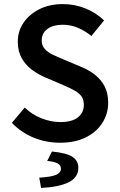

<svg xmlns="http://www.w3.org/2000/svg" viewBox="-20 -686 585 939"><path d="M274 12Q206 12 145.5 -12.5Q85 -37 38 -85L101 -160Q136 -126 182.5 -107.5Q229 -89 276 -89Q332 -89 361 -112Q390 -135 390 -173Q390 -201 377 -217Q364 -233 341.5 -245Q319 -257 289 -270L200 -308Q167 -322 136.5 -344.5Q106 -367 86.5 -401Q67 -435 67 -482Q67 -534 95.5 -575.5Q124 -617 173.5 -641.5Q223 -666 287 -666Q346 -666 398.5 -644.5Q451 -623 489 -586L427 -510Q395 -536 360 -550.5Q325 -565 287 -565Q240 -565 212 -544.5Q184 -524 184 -488Q184 -463 199 -446.5Q214 -430 238 -418.5Q262 -407 289 -396L377 -359Q416 -343 445.5 -319.5Q475 -296 492 -263Q509 -230 509 -183Q509 -130 481 -85.5Q453 -41 400.5 -14.5Q348 12 274 12ZM181 233 172 183Q233 179 255.5 168.5Q278 158 278 139Q278 122 261.5 113Q245 104 211 101L234 55Q306 62 334.5 81Q363 100 363 135Q363 182 315.5 205.5Q268 229 181 233Z"/></svg>

Font: Mada SemiBold
Style: Regular
Weight: 600
Designer: Khaled Hosny
Version: Version 1.5